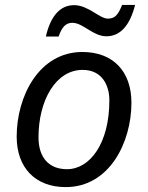

<svg xmlns="http://www.w3.org/2000/svg" viewBox="-20 -755 603 783"><path d="M248 8C426 8 516 -174 516 -336C516 -464 441 -543 316 -543C139 -543 48 -362 48 -198C48 -71 124 8 248 8ZM253 -65C180 -65 137 -112 137 -195C137 -345 207 -470 317 -470C397 -470 426 -406 426 -346C426 -170 347 -65 253 -65ZM219 -606C232 -643 247 -662 275 -662C319 -662 359 -607 414 -607C471 -607 510 -652 531 -735H478C462 -695 449 -679 420 -679C386 -679 340 -734 282 -734C225 -734 186 -689 167 -606Z"/></svg>

Font: BC Sans
Style: Italic
Weight: 400
Italic angle: -12°
Designer: Monotype Design Team
Designer: Province of B.C.
Foundry: Monotype Imaging Inc.
Version: Version 2.000;GOOG;noto-source:20170915:90ef993387c0